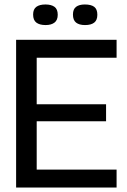

<svg xmlns="http://www.w3.org/2000/svg" viewBox="-20 -838 567 858"><path d="M52 0V-660H144V0ZM102 0V-80H501V0ZM102 -296V-372H454V-296ZM102 -580V-660H501V-580ZM360 -726Q334 -726 320 -737Q306 -748 306 -773Q306 -797 320 -807.5Q334 -818 359 -818Q387 -818 401 -807.5Q415 -797 415 -772Q415 -748 401 -737Q387 -726 360 -726ZM184 -726Q157 -726 142.5 -737Q128 -748 128 -773Q128 -797 142.5 -807.5Q157 -818 183 -818Q209 -818 223.5 -807.5Q238 -797 238 -772Q238 -748 223.5 -737Q209 -726 184 -726Z"/></svg>

Font: Bricolage Grotesque 96pt
Style: Regular
Weight: 400
Version: Version 1.001;gftools[0.9.33.dev8+g029e19f]